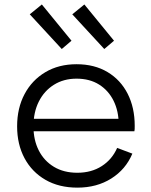

<svg xmlns="http://www.w3.org/2000/svg" viewBox="-20 -829 673 858"><path d="M357 -809 489.5 -647 446 -610 303 -765ZM167 -809 299.5 -647 256 -610 113 -765ZM326 9.5Q243.5 9.5 183 -25.5Q122.5 -60.5 89.5 -122.2Q56.5 -184 56.5 -264.5Q56.5 -346 89.8 -408.5Q123 -471 182.8 -506.5Q242.5 -542 322 -542Q402 -542 460.5 -507Q519 -472 550.5 -410Q582 -348 582 -267Q582 -257.5 581.8 -252Q581.5 -246.5 580.5 -242.5H509.5Q510 -248.5 510.2 -255.8Q510.5 -263 510.5 -272.5Q510.5 -332 487.8 -378.2Q465 -424.5 423 -451Q381 -477.5 322 -477.5Q264.5 -477.5 221 -450.2Q177.5 -423 153.5 -375.2Q129.5 -327.5 129.5 -264.5Q129.5 -203.5 153.2 -156.8Q177 -110 221 -83.5Q265 -57 325.5 -57Q388.5 -57 434.8 -86.8Q481 -116.5 503.5 -168L571.5 -142.5Q542 -72 477.2 -31.2Q412.5 9.5 326 9.5ZM102 -242.5V-298H559L580 -242.5Z"/></svg>

Font: Hepta Slab ExtraLight
Style: Regular
Weight: 400
Version: Version 1.102